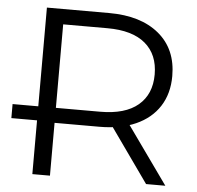

<svg xmlns="http://www.w3.org/2000/svg" viewBox="-51 -752 825 804"><g transform="rotate(5 361.5 -350.0)"><path d="M114 0V-700H376Q509 -700 585.5 -636.5Q662 -573 662 -460Q662 -386 627.5 -332.5Q593 -279 529 -250.5Q465 -222 376 -222H155L188 -256V0ZM592 0 412 -254H492L673 0ZM188 -250 155 -285H374Q479 -285 533.5 -331Q588 -377 588 -460Q588 -544 533.5 -590Q479 -636 374 -636H155L188 -671ZM6 -226V-285H328V-226Z"/></g></svg>

Font: Montserrat Thin
Style: Regular
Weight: 400
Version: Version 9.000